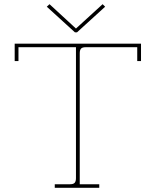

<svg xmlns="http://www.w3.org/2000/svg" viewBox="-20 -895 742 915"><path d="M241 0V-17H314Q330 -17 336 -24Q342 -31 342 -46V-670H68V-604H50V-687H652V-604H634V-670H388Q372 -670 366 -663Q360 -656 360 -641V-17H453V0ZM216 -875 342 -759 469 -875 481 -863 347 -741H337L203 -863Z"/></svg>

Font: Grandiflora One
Style: Regular
Weight: 400
Designer: Haesung Cho
Foundry: JAMO
Version: Version 1.000; ttfautohint (v1.8.4.7-5d5b);gftools[0.9.28]